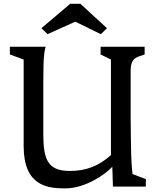

<svg xmlns="http://www.w3.org/2000/svg" viewBox="-20 -997 853 1026"><path d="M106.4 -216.3C106.4 -3.4 233.4 9.8 328.6 9.8C436.5 9.8 545.9 -66.9 580.1 -106C581.1 -64.5 583.5 0 583.5 0H759.3V-40L688 -66.9C680.2 -140.6 680.2 -176.3 678.2 -367.2V-618.2C678.2 -696.3 718.8 -691.4 752.9 -706.1V-747.1H517.6V-706.1L572.8 -678.7V-168C507.3 -110.4 441.4 -83.5 353.5 -83.5C238.3 -83.5 211.4 -140.6 211.4 -278.3V-401.9C211.4 -642.6 210 -695.8 223.6 -747.1H32.7V-706.1L106.4 -678.7ZM234.4 -814.5 382.3 -881.3 518.6 -814.5 551.8 -846.2 409.7 -976.6H355L201.2 -846.2Z"/></svg>

Font: Donegal One
Style: Regular
Weight: 400
Designer: Gary Lonergan
Foundry: Sorkin Type Co.
Version: Version 1.004